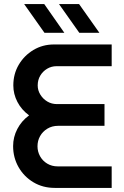

<svg xmlns="http://www.w3.org/2000/svg" viewBox="-20 -917 607 937"><path d="M247 0Q189 0 143 -27.5Q97 -55 70.5 -101.5Q44 -148 44 -204Q44 -248 64.5 -287.5Q85 -327 122 -354Q85 -381 65 -419.5Q45 -458 45 -500Q45 -556 71.5 -601Q98 -646 143 -673Q188 -700 243 -700H525V-594H256Q231 -594 210 -581.5Q189 -569 176.5 -548Q164 -527 164 -500Q164 -476 177 -455Q190 -434 211 -421.5Q232 -409 258 -409H490V-303H264Q234 -303 211 -289Q188 -275 175.5 -252.5Q163 -230 163 -203Q163 -177 175.5 -154.5Q188 -132 210.5 -118.5Q233 -105 262 -105H525V0ZM367 -757 268 -897H366L465 -757ZM197 -757 98 -897H196L294 -757Z"/></svg>

Font: MuseoModerno Thin Medium
Style: Regular
Weight: 500
Version: Version 1.003